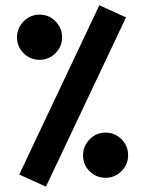

<svg xmlns="http://www.w3.org/2000/svg" viewBox="-20 -696 544 720"><path d="M352.5 -676.3 452.6 -630.9 152.3 3.9 52.2 -41.5ZM43.9 -556.2Q43.9 -590.8 68.6 -616Q93.3 -641.1 128.4 -641.1Q163.6 -641.1 188.2 -616Q212.9 -590.8 212.9 -556.2Q212.9 -521.5 188 -496.6Q163.1 -471.7 128.4 -471.7Q93.8 -471.7 68.8 -496.1Q43.9 -520.5 43.9 -556.2ZM291.5 -113.8Q291.5 -148.4 316.2 -173.6Q340.8 -198.7 376 -198.7Q411.1 -198.7 435.8 -173.6Q460.4 -148.4 460.4 -113.8Q460.4 -79.1 435.5 -54.2Q410.6 -29.3 376 -29.3Q341.3 -29.3 316.4 -53.5Q291.5 -77.6 291.5 -113.8Z"/></svg>

Font: Vazir WOL
Style: Bold-WOL
Weight: 700
Designer: Saber Rastikerdar
Foundry: Saber Rastikerdar
Version: Version 30.00;August 23, 2021;FontCreator 13.0.0.2683 64-bit